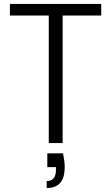

<svg xmlns="http://www.w3.org/2000/svg" viewBox="-20 -719 560 965"><path d="M217.8 51.8H296.9Q305.2 92.3 305.2 119.1Q305.2 175.8 282 200.9Q258.8 226.1 214.8 226.1V190.9Q261.2 190.9 261.2 134.8V121.1H217.8ZM29.8 -641.1V-699.2H488.8V-641.1H294.9V0H225.1V-641.1Z"/></svg>

Font: SVN-Poppins Light
Style: Regular
Weight: 300
Designer: Ninad Kale (Devanagari), Jonny Pinhorn (Latin)
Foundry: Indian Type Foundry
Version: Version 3.002 2017